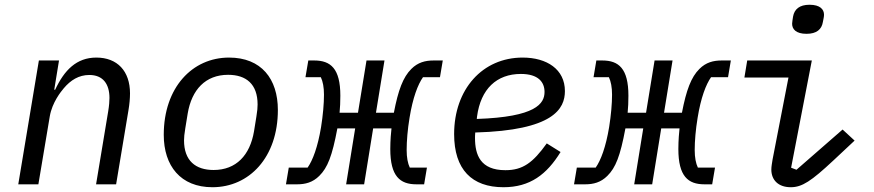

<svg xmlns="http://www.w3.org/2000/svg" viewBox="-20 -768 3641 800"><path d="M139.9 0 187.5 -283.7C197.4 -341.3 234 -386.4 245.7 -400.2C274.1 -433.9 308.2 -455.6 352.3 -455.6C409.1 -455.6 436.1 -418 436.1 -359.7C436.1 -347.3 434.7 -327.4 430.8 -304L380.3 0H463.8L515.3 -308.9C519.5 -333.8 521.7 -358.3 521.7 -378.9C521.7 -471.9 468.8 -528.1 381.4 -528.1C299 -528.1 247.9 -475.9 209.9 -394.2H206L225.9 -516H142L56.1 0Z M865.1 12.1C1018.8 12.1 1137.8 -112.6 1137.8 -309.7C1137.8 -439.3 1068.9 -528.1 934.3 -528.1C781.2 -528.1 662.3 -403.4 662.3 -206.3C662.3 -76.7 732.6 12.1 865.1 12.1ZM746.8 -183.2C746.8 -195.3 748.2 -210.6 752.1 -233.7L762.1 -295.1C778.8 -394.5 836.3 -456.3 930.4 -456.3C1005.7 -456.3 1053.3 -417.6 1053.3 -332.7C1053.3 -320.7 1052.2 -305.4 1048.3 -282.3L1038.4 -220.9C1021.7 -121.4 964.1 -59.7 870 -59.7C794.7 -59.7 746.8 -98.4 746.8 -183.2Z M1171.5 0H1217.7C1252.1 0 1283 -7.8 1310.4 -35.2C1344.8 -69.2 1364 -117.2 1385.7 -233H1459.9L1422.2 0H1497.2L1534.8 -233H1611.2C1609.4 -218.4 1606.2 -183.6 1606.2 -147C1606.2 -33.4 1646.7 0 1714.8 0H1747.2L1758.9 -69.6H1687.5C1679 -87.4 1674.4 -111.9 1674.4 -142.8C1674.4 -180.4 1678.3 -228.3 1686.4 -277C1699.9 -360.8 1721.2 -416.2 1742.5 -446.4H1813.2L1824.9 -516H1786.6C1752.1 -516 1721.2 -508.2 1693.9 -480.8C1659.4 -446.7 1639.2 -392.4 1621.1 -298.3H1546.5L1582 -516H1507.1L1471.6 -298.3H1394.9C1397 -321.4 1398.1 -341.6 1398.1 -369.3C1398.1 -482.6 1357.6 -516 1289.4 -516H1264.6L1252.8 -446.4H1316.8C1325.3 -428.6 1329.9 -404.1 1329.9 -373.6C1329.9 -335.9 1325.6 -287.6 1317.8 -238.6C1304 -155.2 1283 -99.8 1261.7 -69.6H1183.2Z M2077.8 12.1C2188.6 12.1 2258.2 -41.2 2315.7 -134.6L2258.2 -170.5C2200.3 -89.8 2158.4 -58.9 2085.9 -58.9C1981.2 -58.9 1959.2 -122.9 1959.2 -193.2C1959.2 -195.7 1959.2 -206 1960.2 -215.9C2286.6 -224.8 2333.8 -315 2333.8 -388.5C2333.8 -479 2258.9 -528.1 2157.7 -528.1C1990.4 -528.1 1872.2 -396.3 1872.2 -209.2C1872.2 -61.8 1946 12.1 2077.8 12.1ZM1966.6 -272.4 1967.7 -282.7C1983 -397.4 2049.4 -459.9 2150.2 -459.9C2222.7 -459.9 2248.9 -426.1 2248.9 -384.9C2248.9 -336.3 2213.1 -280.5 1966.6 -272.4Z M2371.8 0H2418C2452.4 0 2483.3 -7.8 2510.7 -35.2C2545.1 -69.2 2564.3 -117.2 2585.9 -233H2660.2L2622.5 0H2697.4L2735.1 -233H2811.4C2809.7 -218.4 2806.5 -183.6 2806.5 -147C2806.5 -33.4 2846.9 0 2915.1 0H2947.4L2959.2 -69.6H2887.8C2879.3 -87.4 2874.6 -111.9 2874.6 -142.8C2874.6 -180.4 2878.6 -228.3 2886.7 -277C2900.2 -360.8 2921.5 -416.2 2942.8 -446.4H3013.5L3025.2 -516H2986.9C2952.4 -516 2921.5 -508.2 2894.2 -480.8C2859.7 -446.7 2839.5 -392.4 2821.4 -298.3H2746.8L2782.3 -516H2707.4L2671.9 -298.3H2595.2C2597.3 -321.4 2598.4 -341.6 2598.4 -369.3C2598.4 -482.6 2557.9 -516 2489.7 -516H2464.8L2453.1 -446.4H2517C2525.6 -428.6 2530.2 -404.1 2530.2 -373.6C2530.2 -335.9 2525.9 -287.6 2518.1 -238.6C2504.3 -155.2 2483.3 -99.8 2462 -69.6H2383.5Z M3340.6 -627.1C3382.5 -627.1 3403.8 -645.6 3408.7 -676.5C3411.2 -689.6 3413.4 -698.5 3413.4 -706.7C3413.4 -728.7 3397.4 -748.2 3353 -748.2C3311.4 -748.2 3289.8 -729.8 3284.4 -698.9C3282.7 -685.7 3280.5 -676.8 3280.5 -669C3280.5 -646.7 3296.2 -627.1 3340.6 -627.1ZM3081.7 -445H3265.3L3199.2 -104.4C3197.1 -90.2 3193.9 -74.9 3193.9 -61.4C3193.9 -18.5 3222.3 12.1 3274.9 12.1C3322.1 12.1 3360.4 -13.5 3452.4 -99.4L3540.8 -182.2L3490.8 -228.3L3298.7 -60.7L3276.3 -69.2L3362.6 -516H3093.4Z"/></svg>

Font: Margiela Mono Italic Text It
Style: Regular
Weight: 400
Designer: Mike Abbink, Paul van der Laan, Pieter van Rosmalen
Foundry: Bold Monday
Version: Version 2.003 2021